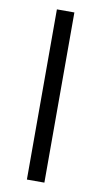

<svg xmlns="http://www.w3.org/2000/svg" viewBox="-84 -760 422 800"><g transform="rotate(10 127.0 -360.0)"><path d="M90 0H164V-720H90Z"/></g></svg>

Font: Fixel Display Regular
Style: Regular
Weight: 400
Designer: AlfaBravo + MacPaw
Foundry: Kyrylo Tkachov, Marchela Mozhyna, Serhii Makarenko, Maria Weinstein, Zakhar Kryvoshyya
Version: Version 1.211